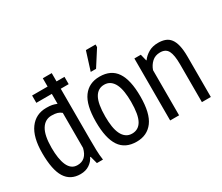

<svg xmlns="http://www.w3.org/2000/svg" viewBox="-123 -1025 1551 1341"><g transform="rotate(-30 652.5 -354.0)"><path d="M374 -633H438V-574H374V-172Q374 -121 375 -79.5Q376 -38 382 2H333L317 -58H313Q299 -28 269 -8Q239 12 197 12Q116 12 76.5 -51Q37 -114 37 -249Q37 -377 85.5 -443Q134 -509 219 -509Q248 -509 265 -505.5Q282 -502 302 -494V-574H177V-633H302V-700H374ZM302 -421Q288 -433 270.5 -438.5Q253 -444 224 -444Q171 -444 141.5 -396Q112 -348 112 -248Q112 -204 117.5 -168.5Q123 -133 134.5 -107Q146 -81 164.5 -67Q183 -53 210 -53Q282 -53 302 -138Z M471 -250Q471 -385 517.5 -448.5Q564 -512 650 -512Q742 -512 785.5 -447Q829 -382 829 -250Q829 -114 782 -51Q735 12 650 12Q558 12 514.5 -53Q471 -118 471 -250ZM546 -250Q546 -206 551.5 -170Q557 -134 569.5 -108Q582 -82 602 -67.5Q622 -53 650 -53Q702 -53 728 -99.5Q754 -146 754 -250Q754 -293 748.5 -329.5Q743 -366 730.5 -392Q718 -418 698 -432.5Q678 -447 650 -447Q599 -447 572.5 -400Q546 -353 546 -250ZM661 -720H739V-699L657 -571H614Z M1181 0V-305Q1181 -380 1163.5 -413.5Q1146 -447 1101 -447Q1061 -447 1035 -423Q1009 -399 997 -364V0H925V-500H977L990 -447H993Q1012 -474 1044.5 -493Q1077 -512 1122 -512Q1154 -512 1178.5 -503Q1203 -494 1219.5 -472.5Q1236 -451 1244.5 -415Q1253 -379 1253 -324V0Z"/></g></svg>

Font: PT Sans Narrow
Style: Regular
Weight: 400
Width: 3
Designer: A.Korolkova, O.Umpeleva, V.Yefimov
Foundry: ParaType Ltd
Version: Version 2.003W OFL